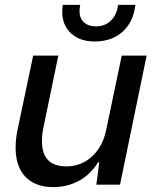

<svg xmlns="http://www.w3.org/2000/svg" viewBox="-20 -757 639 787"><path d="M44 -153Q44 -188 53 -230L116 -529H219L159 -239Q152 -208 152 -178Q152 -75 252 -75Q313 -75 357.5 -116Q402 -157 416 -228L479 -529H581L472 0H375L387 -92H382Q350 -40 302 -15Q254 10 199 10Q125 10 84.5 -32Q44 -74 44 -153ZM235 -710Q236 -724 237 -737H309Q306 -724 306 -712Q306 -682 324 -665.5Q342 -649 373 -649Q411 -649 435 -673Q459 -697 464 -737H535Q527 -667 482.5 -627Q438 -587 368 -587Q307 -587 271 -620.5Q235 -654 235 -710Z"/></svg>

Font: Mona Sans Medium
Style: Italic
Weight: 500
Italic angle: -11.7°
Designer: Deni Anggara
Foundry: GitHub
Version: Version 2.000